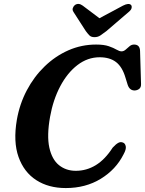

<svg xmlns="http://www.w3.org/2000/svg" viewBox="-20 -940 736 974"><path d="M604.5 -216.5Q615 -212.5 618 -197.5Q621 -182.5 606.5 -156.5Q568 -80 491.2 -33Q414.5 14 313.5 14Q226.5 14 164 -26.2Q101.5 -66.5 74 -143.8Q46.5 -221 65.5 -332.5Q79.5 -412.5 116 -481.8Q152.5 -551 206.5 -603.2Q260.5 -655.5 327 -684.8Q393.5 -714 467.5 -714Q507.5 -714 532 -705.5Q556.5 -697 571.2 -688.2Q586 -679.5 596.5 -679.5Q607.5 -679.5 617.2 -688Q627 -696.5 637 -705.2Q647 -714 660 -714Q689.5 -714 690.5 -681.5L695.5 -513.5Q696 -497 686.2 -489.2Q676.5 -481.5 663 -481Q637 -481 627.5 -510.5L616.5 -546Q600.5 -600.5 568.8 -625Q537 -649.5 485.5 -649.5Q424.5 -649.5 373 -610Q321.5 -570.5 285.5 -502.2Q249.5 -434 234 -347.5Q217 -252 230.2 -191.5Q243.5 -131 279.2 -102.2Q315 -73.5 364.5 -73.5Q419 -73.5 466 -102.2Q513 -131 551.5 -191Q567.5 -208.5 579.8 -215.2Q592 -222 604.5 -216.5ZM519.5 -782Q502 -768.5 489 -760Q476 -751.5 459.5 -751.5Q442.5 -751.5 434 -760Q425.5 -768.5 415.5 -782L353 -879Q346 -889.5 349.5 -899.2Q353 -909 360 -914.5Q378.5 -927 399.5 -911.5L484.5 -847.5L604 -911.5Q633.5 -926.5 645 -914.5Q649.5 -909 647.5 -899.2Q645.5 -889.5 632.5 -879Z"/></svg>

Font: Fraunces 9pt S050 SemiBold
Style: Italic
Weight: 600
Italic angle: -16°
Version: Version 1.000; ttfautohint (v1.8.3)